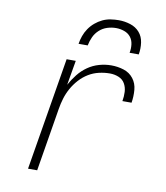

<svg xmlns="http://www.w3.org/2000/svg" viewBox="-84 -820 767 889"><g transform="rotate(10 300.0 -375.0)"><path d="M108 0 196 -530H239L219 -414Q233 -440 252 -464Q271 -488 295.5 -505Q320 -522 348.5 -530Q377 -538 405 -538Q436 -538 464 -529Q492 -520 509.5 -497.5Q527 -475 529.5 -444.5Q532 -414 527 -384H484Q488 -406 487 -427.5Q486 -449 476 -466.5Q466 -484 446.5 -492Q427 -500 405 -500Q380 -500 354 -494Q328 -488 305 -474Q282 -460 263.5 -439.5Q245 -419 232 -395.5Q219 -372 211.5 -347Q204 -322 200 -297L151 0ZM238 -610Q241 -629 247.5 -647.5Q254 -666 265.5 -683Q277 -700 293 -713.5Q309 -727 327 -735.5Q345 -744 364.5 -747Q384 -750 403 -750Q431 -750 457.5 -741.5Q484 -733 501 -713.5Q518 -694 522 -666Q526 -638 521 -610H478Q482 -630 479.5 -650Q477 -670 465.5 -684.5Q454 -699 435 -705.5Q416 -712 397 -712Q376 -712 355.5 -705.5Q335 -699 319 -684.5Q303 -670 294 -650.5Q285 -631 281 -610Z"/></g></svg>

Font: Iosevka Curly XLtExObl
Style: Regular
Weight: 200
Width: 7
Italic angle: -9°
Monospace: yes
Designer: Belleve Invis
Foundry: Belleve Invis
Version: Version 11.0.1; ttfautohint (v1.8.3)